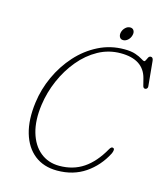

<svg xmlns="http://www.w3.org/2000/svg" viewBox="-124 -933 902 1041"><g transform="rotate(15 327.5 -412.0)"><path d="M558.5 -182Q564 -179 562.8 -169.8Q561.5 -160.5 557 -151Q518 -75.5 451.2 -30.2Q384.5 15 294 15Q218.5 15 167.2 -25.2Q116 -65.5 94.5 -139Q73 -212.5 86.5 -312.5Q96.5 -388.5 129.5 -460.5Q162.5 -532.5 214.2 -590Q266 -647.5 333 -681.2Q400 -715 477.5 -715Q516 -715 540.5 -706.5Q565 -698 578.5 -689.2Q592 -680.5 596.5 -680.5Q602 -680.5 605.2 -688.5Q608.5 -696.5 613.2 -704.8Q618 -713 626.5 -713Q639 -713 641 -694.5L654.5 -554Q655.5 -547.5 651.2 -542.2Q647 -537 641 -537Q630.5 -537 627.5 -550L617.5 -589.5Q592 -689 464.5 -689Q397 -689 339 -657Q281 -625 235.8 -570.5Q190.5 -516 161 -448Q131.5 -380 121.5 -308.5Q109 -219 128.2 -152.5Q147.5 -86 192 -49.5Q236.5 -13 299 -13Q376.5 -13 434.2 -51.8Q492 -90.5 536 -168.5Q546.5 -188.5 558.5 -182ZM457.5 -761Q443 -761 437 -772.5Q431 -784 435 -799.5Q439 -815 451 -826.2Q463 -837.5 477.5 -837.5Q492 -837.5 498.2 -826.2Q504.5 -815 500 -799.5Q496 -783.5 483.8 -772.2Q471.5 -761 457.5 -761Z"/></g></svg>

Font: Fraunces 72pt SuperSoft Thin
Style: Italic
Weight: 100
Italic angle: -16°
Version: Version 1.000;[b76b70a41]